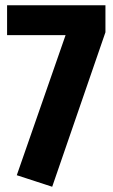

<svg xmlns="http://www.w3.org/2000/svg" viewBox="-20 -696 432 732"><path d="M382 -676V-573L179 16L44 -28L230 -562H7V-676Z"/></svg>

Font: Fira Sans Extra Condensed
Style: Bold
Weight: 700
Width: 1
Designer: Carrois Corporate & Edenspiekermann AG
Foundry: Carrois Corporate GbR & Edenspiekermann AG
Version: Version 4.203